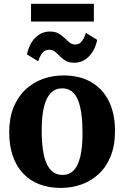

<svg xmlns="http://www.w3.org/2000/svg" viewBox="-20 -958 640 990"><path d="M27.5 -275Q27.5 -349.5 50 -404.8Q72.5 -460 111.8 -496.5Q151 -533 201.2 -551Q251.5 -569 306.5 -569Q390.5 -569 450 -534.8Q509.5 -500.5 541.2 -436.5Q573 -372.5 573 -283Q573 -207 550.2 -151.5Q527.5 -96 488.2 -60Q449 -24 398.8 -6.5Q348.5 11 293 11Q230.5 11 181.2 -8.5Q132 -28 97.8 -65Q63.5 -102 45.5 -155.2Q27.5 -208.5 27.5 -275ZM302.5 -56Q336.5 -56 359.2 -78.8Q382 -101.5 393.8 -149.5Q405.5 -197.5 405.5 -271.5Q405.5 -327 399.8 -370Q394 -413 381.8 -442.5Q369.5 -472 349.5 -487.2Q329.5 -502.5 300.5 -502.5Q266.5 -502.5 243 -479.5Q219.5 -456.5 207.2 -409Q195 -361.5 195 -286.5Q195 -230.5 201 -187.5Q207 -144.5 220 -115.2Q233 -86 253.2 -71Q273.5 -56 302.5 -56ZM119 -677.5Q131 -733.5 163 -764.5Q195 -795.5 237 -795.5Q264 -795.5 281.8 -785.5Q299.5 -775.5 312.8 -762.2Q326 -749 338.5 -739Q351 -729 367 -728.5Q388.5 -728 401.8 -745Q415 -762 423 -788.5L481 -752.5Q470.5 -699 438.2 -666.8Q406 -634.5 363 -634.5Q336 -634.5 318.8 -644.5Q301.5 -654.5 289 -667.8Q276.5 -681 263.8 -691.2Q251 -701.5 233.5 -701.5Q211.5 -701.5 198.5 -685Q185.5 -668.5 177 -642ZM464 -938.5V-847H140V-938.5Z"/></svg>

Font: Merriweather 20pt ExtraBold
Style: Regular
Weight: 800
Version: Version 2.100